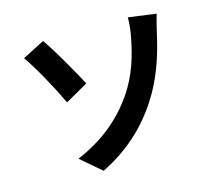

<svg xmlns="http://www.w3.org/2000/svg" viewBox="-111 -893 1221 1078"><g transform="rotate(-15 500.0 -354.5)"><path d="M244 -58 363 44C521 -33 632 -142 710 -263C783 -375 823 -497 849 -614C856 -643 867 -692 879 -731L717 -753C718 -728 714 -678 704 -632C688 -550 660 -437 586 -330C514 -225 406 -126 244 -58ZM223 -748 95 -682C141 -618 214 -487 264 -380L396 -455C359 -525 273 -678 223 -748Z"/></g></svg>

Font: Source Han Sans CN
Style: Bold
Weight: 700
Designer: Ryoko NISHIZUKA 西塚涼子 (kana, bopomofo & ideographs); Paul D. Hunt (Latin, Greek & Cyrillic); Sandoll Communications 산돌커뮤니
Foundry: Adobe
Version: Version 2.001;hotconv 1.0.107;makeotfexe 2.5.65593